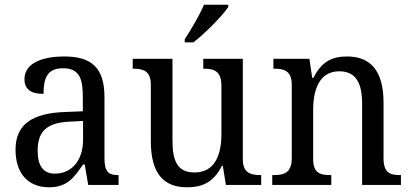

<svg xmlns="http://www.w3.org/2000/svg" viewBox="-20 -786 1749 816"><path d="M188 10C265 10 294 -30 333 -87H340L355 0H484V-42H481C439 -42 424 -58 424 -114V-373C424 -500 367 -546 253 -546C157 -546 84 -516 84 -450C84 -406 112 -387 165 -387C165 -451 179 -496 248 -496C321 -496 332 -446 332 -373V-313L256 -310C115 -305 46 -256 46 -150C46 -41 107 10 188 10ZM213 -48C163 -48 140 -83 140 -145C140 -223 173 -264 275 -269L333 -272V-191C333 -106 286 -48 213 -48Z M765 -619V-606H802C853 -645 927 -721 950 -756V-766H847C828 -721 793 -662 765 -619ZM775 10C836 10 886 -8 923 -81H927L940 0H1090V-42H1087C1047 -42 1012 -50 1012 -109V-536H844V-494H847C888 -494 921 -485 921 -422V-216C921 -118 887 -53 807 -53C734 -53 713 -101 713 -190V-536H544V-494H547C588 -494 621 -485 621 -427V-186C621 -49 675 10 775 10Z M1137 0H1388V-42H1383C1343 -42 1311 -49 1311 -109V-320C1311 -406 1338 -483 1422 -483C1493 -483 1519 -432 1519 -346V0H1684V-42H1679C1638 -42 1610 -51 1610 -114V-350C1610 -487 1553 -546 1456 -546C1394 -546 1348 -527 1312 -455H1307L1295 -536H1142V-494H1147C1187 -494 1220 -485 1220 -426V-114C1220 -51 1186 -42 1145 -42H1137Z"/></svg>

Font: Noto Serif Thai SemiCondensed
Style: Regular
Weight: 400
Width: 4
Designer: Monotype Design Team
Foundry: Monotype Imaging Inc.
Version: Version 2.002